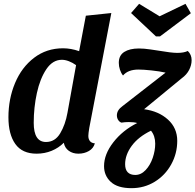

<svg xmlns="http://www.w3.org/2000/svg" viewBox="-20 -782 1020 1002"><path d="M441 -73Q441 -56 449.5 -45.5Q458 -35 475 -34Q468 -8 444 6Q420 20 389 20Q360 20 339 5Q318 -10 313 -37Q286 -10 249.5 5Q213 20 171 20Q96 20 60 -30.5Q24 -81 24 -170Q24 -266 58.5 -348.5Q93 -431 158 -480.5Q223 -530 309 -530Q350 -530 393 -515L428 -700L561 -714L446 -115Q441 -85 441 -73ZM303 -470Q255 -470 222 -421Q189 -372 172.5 -296.5Q156 -221 156 -141Q156 -41 220 -41Q267 -41 294 -86Q321 -131 332 -193L377 -442Q359 -455 339.5 -462.5Q320 -470 303 -470ZM980 -468Q980 -442 967 -417Q954 -392 929 -374L732 -212Q808 -202 856.5 -158Q905 -114 905 -47Q905 19 873.5 76Q842 133 787.5 166.5Q733 200 666 200Q594 200 558.5 167.5Q523 135 523 85Q523 23 571.5 -39.5Q620 -102 696 -140Q679 -145 652 -145Q632 -145 614 -142Q604 -145 597 -155.5Q590 -166 590 -180Q590 -207 619 -228L844 -403Q813 -410 770.5 -414.5Q728 -419 703 -419Q648 -419 622 -388Q612 -400 606 -418Q600 -436 600 -454Q600 -493 628.5 -511Q657 -529 705 -529Q732 -529 765 -524Q798 -519 805 -518Q875 -506 905 -506Q940 -506 960 -516Q980 -497 980 -468ZM790 -32Q790 -73 768 -100Q702 -68 667.5 -21Q633 26 633 75Q633 103 646.5 117Q660 131 686 131Q716 131 740 105.5Q764 80 777 42Q790 4 790 -32ZM948 -762 976 -713 815 -592H794L664 -714L706 -762L813 -697Z"/></svg>

Font: Sansita Medium Italic
Style: Regular
Weight: 500
Italic angle: -11°
Designer: Pablo Cosgaya
Foundry: Omnibus-Type
Version: Version 1.006